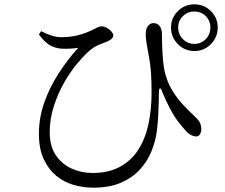

<svg xmlns="http://www.w3.org/2000/svg" viewBox="-20 -826 1040 888"><path d="M879 -590Q834 -590 802.5 -622Q771 -654 771 -699Q771 -743 802.5 -774.5Q834 -806 879 -806Q924 -806 955.5 -774.5Q987 -743 987 -699Q987 -654 955.5 -622Q924 -590 879 -590ZM412 42Q365 42 320 29Q275 16 239.5 -13.5Q204 -43 182 -90.5Q160 -138 160 -207Q160 -281 184.5 -351Q209 -421 250.5 -485.5Q292 -550 342 -605Q325 -602 305 -601Q285 -600 263 -601Q232 -604 209.5 -617.5Q187 -631 160 -666L170 -682Q195 -669 218 -661.5Q241 -654 265 -654Q291 -654 314 -657.5Q337 -661 358.5 -668Q380 -675 398 -683Q421 -694 430 -699Q439 -704 449 -704Q462 -704 474.5 -697Q487 -690 495.5 -680Q504 -670 504 -663Q504 -655 498.5 -648.5Q493 -642 480 -636Q461 -628 437 -618.5Q413 -609 390 -588Q367 -568 336.5 -531.5Q306 -495 277.5 -445.5Q249 -396 229.5 -336.5Q210 -277 210 -213Q210 -150 238 -108.5Q266 -67 311 -46.5Q356 -26 408 -26Q482 -26 534.5 -54.5Q587 -83 619.5 -133.5Q652 -184 666.5 -251.5Q681 -319 681 -398Q681 -447 678.5 -487Q676 -527 668 -569Q666 -582 662.5 -599.5Q659 -617 656.5 -635Q654 -653 654 -667Q654 -693 664.5 -706Q675 -719 690 -719Q702 -719 710.5 -713Q719 -707 724 -695.5Q729 -684 729 -670Q729 -632 731 -587.5Q733 -543 740 -503Q751 -450 776 -409Q801 -368 830 -338Q859 -308 881 -287Q892 -278 901 -265Q910 -252 911 -229Q911 -216 905 -205.5Q899 -195 887 -195Q875 -195 861 -203Q847 -211 835 -226Q818 -245 800 -269Q782 -293 765.5 -325Q749 -357 732 -397Q725 -418 720 -417.5Q715 -417 715 -394Q715 -375 714 -347.5Q713 -320 711.5 -287Q710 -254 705 -217Q699 -173 681 -127.5Q663 -82 628.5 -43.5Q594 -5 540.5 18.5Q487 42 412 42ZM879 -623Q910 -623 931.5 -645Q953 -667 953 -699Q953 -730 931.5 -751.5Q910 -773 879 -773Q848 -773 826 -751.5Q804 -730 804 -699Q804 -667 826 -645Q848 -623 879 -623Z"/></svg>

Font: Noto Serif JP
Style: Regular
Weight: 400
Designer: Ryoko NISHIZUKA  (kana & ideographs); Frank Grießhammer (Latin, Greek & Cyrillic); Wenlong ZHANG  (bopomofo); Sandoll Co
Foundry: Adobe
Version: Version 2.003-H1;hotconv 1.1.1;makeotfexe 2.6.0